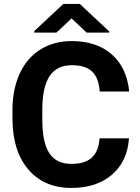

<svg xmlns="http://www.w3.org/2000/svg" viewBox="-20 -925 694 955"><path d="M377 -905.3H294.9L150.4 -770.5V-762.7H260.7L335.9 -833.5L411.1 -762.7H523.4V-768.6ZM475.1 -236.8C468.8 -150.4 425.8 -109.9 335.4 -109.9C235.4 -109.9 190.4 -177.7 190.4 -331.5V-385.3C191.9 -532.2 239.7 -600.6 337.4 -600.6C427.2 -600.6 468.8 -561.5 476.1 -469.7H622.6C614.7 -549.3 585.9 -610.8 535.6 -654.8C485.4 -698.7 419.4 -720.7 337.4 -720.7C278.3 -720.7 226.1 -707 181.6 -679.2C136.7 -651.4 102.1 -611.3 78.1 -559.1C54.2 -506.8 42 -446.8 42 -378.4V-335C42 -228 68.4 -143.6 120.6 -82.5C172.9 -21 244.1 9.8 335.4 9.8C418.9 9.8 485.8 -12.2 537.1 -56.2C587.9 -100.1 616.2 -160.2 621.6 -236.8Z"/></svg>

Font: Roboto
Style: Bold
Weight: 700
Designer: Google
Version: Version 2.137; 2017